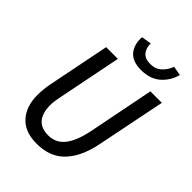

<svg xmlns="http://www.w3.org/2000/svg" viewBox="-245 -963 1090 1090"><g transform="rotate(45 300.0 -418.5)"><path d="M254 12Q159 12 110 -42Q61 -96 61 -188Q61 -213 63.5 -235.5Q66 -258 71 -284L145 -655H239L164 -279Q159 -256 156 -236.5Q153 -217 153 -198Q153 -135 181 -101.5Q209 -68 266 -68Q293 -68 316.5 -77.5Q340 -87 359.5 -109Q379 -131 394.5 -167Q410 -203 421 -256L500 -655H592L510 -248Q496 -175 471.5 -125.5Q447 -76 414.5 -45.5Q382 -15 341.5 -1.5Q301 12 254 12ZM377 -703Q306 -703 275.5 -741.5Q245 -780 249 -839L309 -849Q308 -812 327.5 -788Q347 -764 389 -764Q430 -764 456.5 -788Q483 -812 497 -849L553 -839Q537 -780 493 -741.5Q449 -703 377 -703Z"/></g></svg>

Font: Source Code Pro Medium
Style: Italic
Weight: 500
Italic angle: -11°
Monospace: yes
Designer: Paul D. Hunt, Teo Tuominen
Foundry: Adobe Systems Incorporated
Version: Version 1.050;PS 1.000;hotconv 16.6.51;makeotf.lib2.5.65220